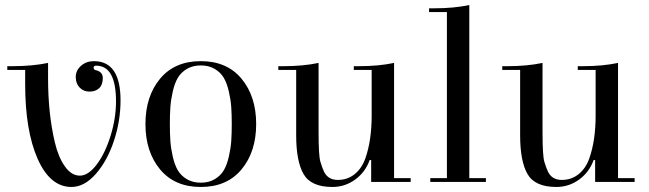

<svg xmlns="http://www.w3.org/2000/svg" viewBox="-20 -723 2580 763"><path d="M441 -320Q441 -462 362 -462Q352 -462 352 -454Q352 -446 361 -444Q389 -438 388.5 -411.5Q388 -385 373.5 -372Q359 -359 335.5 -359Q312 -359 296.5 -375Q281 -391 281 -417Q281 -443 302 -461.5Q323 -480 353 -480Q459 -480 459 -324Q459 -242 432.5 -162.5Q406 -83 360.5 -31.5Q315 20 264 20Q179 20 129.5 -92Q80 -204 80 -389V-445H9V-460H30Q109 -460 171 -473V-412Q171 -271 198 -157Q212 -98 238 -61.5Q264 -25 297.5 -25Q331 -25 364.5 -69.5Q398 -114 419.5 -183.5Q441 -253 441 -320Z M940 -50Q882 20 778 20Q674 20 616 -50Q558 -120 558 -230Q558 -340 616 -410Q674 -480 778 -480Q882 -480 940 -410Q998 -340 998 -230Q998 -120 940 -50ZM899 -163Q901 -192 901 -230Q901 -268 899 -297Q897 -326 889.5 -359Q882 -392 869.5 -413.5Q857 -435 833.5 -449Q810 -463 778 -463Q746 -463 722.5 -449Q699 -435 686.5 -413.5Q674 -392 666.5 -359Q659 -326 657 -297Q655 -268 655 -230Q655 -192 657 -163Q659 -134 666.5 -101Q674 -68 686.5 -46.5Q699 -25 722.5 -11Q746 3 778 3Q810 3 833.5 -11Q857 -25 869.5 -46.5Q882 -68 889.5 -101Q897 -134 899 -163Z M1457 -445H1386V-460H1407Q1485 -460 1546 -473V-15H1612V0H1455V-87H1449Q1432 -39 1391.5 -9.5Q1351 20 1301 20Q1216 20 1186.5 -31Q1157 -82 1157 -185V-445H1086V-460H1107Q1185 -460 1246 -473V-199Q1246 -105 1253 -81Q1260 -57 1268 -40Q1284 -8 1322.5 -8Q1361 -8 1389.5 -31Q1418 -54 1432 -94Q1457 -165 1457 -264Z M1845 -15H1911V0H1690V-15H1756V-675H1685V-690H1706Q1784 -690 1845 -703Z M2347 -445H2276V-460H2297Q2375 -460 2436 -473V-15H2502V0H2345V-87H2339Q2322 -39 2281.5 -9.5Q2241 20 2191 20Q2106 20 2076.5 -31Q2047 -82 2047 -185V-445H1976V-460H1997Q2075 -460 2136 -473V-199Q2136 -105 2143 -81Q2150 -57 2158 -40Q2174 -8 2212.5 -8Q2251 -8 2279.5 -31Q2308 -54 2322 -94Q2347 -165 2347 -264Z"/></svg>

Font: Elsie Swash Caps
Style: Regular
Weight: 400
Designer: Alejandro Inler
Foundry: Alejandro Inler
Version: 1.003